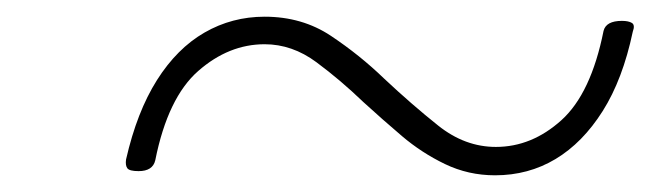

<svg xmlns="http://www.w3.org/2000/svg" viewBox="-20 -551 803 230"><path d="M573 -341Q541 -341 513 -354.5Q485 -368 461.5 -388Q438 -408 415 -429Q388 -455 359 -476.5Q330 -498 297 -498Q254 -498 217.5 -466Q181 -434 166 -359Q163 -346 146 -346Q135 -346 132.5 -349.5Q130 -353 131 -360Q144 -417 168 -455Q192 -493 225 -512Q258 -531 297 -531Q342 -531 376.5 -508Q411 -485 440 -457Q473 -426 505 -400.5Q537 -375 574 -375Q617 -375 652.5 -407Q688 -439 703 -514Q706 -526 725 -526Q733 -526 737 -523.5Q741 -521 738 -513Q726 -456 702 -418Q678 -380 645.5 -360.5Q613 -341 573 -341Z"/></svg>

Font: Playwrite AU QLD Thin
Style: Regular
Weight: 250
Designer: Veronika Burian, José Scaglione
Foundry: TypeTogether
Version: Version 1.002